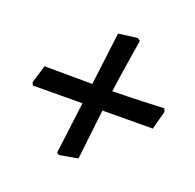

<svg xmlns="http://www.w3.org/2000/svg" viewBox="-91 -594 670 660"><g transform="rotate(20 243.5 -263.5)"><path d="M286 -297Q348 -298 401.5 -300Q455 -302 474 -303L479 -292L461 -224L277 -223L256 -40L188 -28L180 -34L204 -223L23 -222L18 -232L38 -298L213 -297L237 -490L306 -499L316 -492Q313 -473 304 -417Q295 -361 286 -297Z"/></g></svg>

Font: Alegreya SC Medium
Style: Italic
Weight: 500
Italic angle: -7°
Designer: Juan Pablo del Peral
Foundry: Huerta Tipografica
Version: Version 2.007; ttfautohint (v1.6)